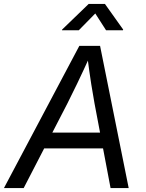

<svg xmlns="http://www.w3.org/2000/svg" viewBox="-43 -962 745 982"><path d="M-22.9 0 362.8 -727.5H468.8L615.2 0H522.5L440.4 -433.1Q433.6 -469.7 423.8 -530.8Q414.1 -591.8 402.3 -684.1H421.4Q380.9 -595.2 351.8 -534.7Q322.8 -474.1 301.8 -433.1L78.1 0ZM145 -203.1 158.2 -283.7H527.8L514.6 -203.1ZM359.9 -807.1H273.9L274.9 -811L410.6 -941.9H493.7L586.9 -811L585.9 -807.1H499.5L444.3 -893.1Z"/></svg>

Font: Inter 18pt
Style: Italic
Weight: 400
Italic angle: -9.3988°
Designer: Rasmus Andersson
Foundry: rsms
Version: Version 4.001;git-66647c0bb